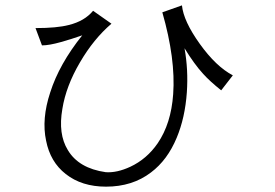

<svg xmlns="http://www.w3.org/2000/svg" viewBox="-20 -740 1040 726"><path d="M114.3 -633.8 138.7 -568.4Q166 -568.4 210.9 -581.1Q246.1 -590.8 291 -606.4Q204.1 -498 169.9 -390.6Q136.7 -290 154.3 -208Q169.9 -127.9 228.5 -82Q289.1 -34.2 380.9 -34.2Q480.5 -34.2 550.8 -87.9Q613.3 -134.8 648.4 -219.7Q679.7 -294.9 686.5 -390.6Q692.4 -476.6 677.7 -557.6Q714.8 -497.1 748 -460.9Q773.4 -432.6 816.4 -398.4L860.4 -455.1Q796.9 -488.3 735.4 -574.2Q673.8 -660.2 668 -719.7L593.8 -693.4Q644.5 -516.6 634.8 -383.8Q627 -272.5 576.2 -198.2Q535.2 -138.7 472.7 -109.4Q421.9 -85.9 379.9 -88.9Q277.3 -103.5 236.3 -172.9Q199.2 -233.4 215.8 -328.1Q229.5 -414.1 282.2 -503.9Q334 -592.8 401.4 -650.4L332 -699.2Q299.8 -660.2 240.2 -645.5Q195.3 -633.8 114.3 -633.8Z"/></svg>

Font: Dotum
Style: Regular
Weight: 400
Version: Version 2.21